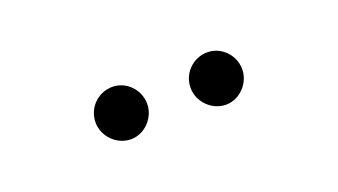

<svg xmlns="http://www.w3.org/2000/svg" viewBox="-26 -731 461 262"><g transform="rotate(-20 204.0 -600.0)"><path d="M274 -562C294 -562 311 -580 311 -600C311 -621 294 -638 274 -638C253 -638 236 -621 236 -600C236 -580 253 -562 274 -562ZM136 -562C156 -562 173 -580 173 -600C173 -621 156 -638 136 -638C115 -638 98 -621 98 -600C98 -580 115 -562 136 -562Z"/></g></svg>

Font: Style Script
Style: Regular
Weight: 400
Designer: Robert E. Leuschke
Foundry: Robert E. Leuschke
Version: Version 1.010